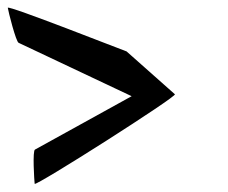

<svg xmlns="http://www.w3.org/2000/svg" viewBox="-74 -626 585 493"><path d="M15 -154C16 -146 384 -380 375 -384L251 -494C244 -496 -55 -614 -54 -606C-53 -598 -33 -518 -26 -516L264 -379L16 -242C9 -240 14 -162 15 -154Z"/></svg>

Font: Ampere
Style: SCRevIta
Weight: 400
Version: Version 1